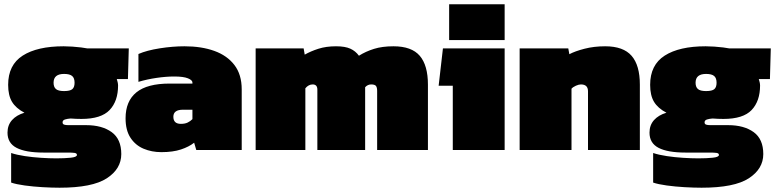

<svg xmlns="http://www.w3.org/2000/svg" viewBox="-20 -700 3627 896"><path d="M258 176Q223 176 179 173.5Q135 171 95 165.5Q55 160 32 152V14Q59 23 96 28.5Q133 34 172 36.5Q211 39 243 39Q281 39 310 36Q339 33 339 23Q339 15 327.5 13.5Q316 12 297 12H183Q100 12 57.5 -10Q15 -32 15 -81Q15 -116 36 -139.5Q57 -163 94 -174Q54 -195 36 -225Q18 -255 18 -304Q18 -397 86 -440.5Q154 -484 277 -484Q295 -484 317.5 -482.5Q340 -481 359.5 -478.5Q379 -476 388 -474H581L577 -331H525Q527 -325 529 -316.5Q531 -308 531 -301Q531 -228 491.5 -186.5Q452 -145 360 -145Q350 -145 335 -145.5Q320 -146 309 -147Q295 -146 283.5 -142.5Q272 -139 272 -129Q272 -121 279 -118.5Q286 -116 298 -116H382Q456 -116 501 -83.5Q546 -51 546 19Q546 88 478.5 132Q411 176 258 176ZM279 -275Q307 -275 317.5 -284Q328 -293 328 -314Q328 -336 316.5 -345.5Q305 -355 279 -355Q230 -355 230 -314Q230 -294 241 -284.5Q252 -275 279 -275Z M733 10Q688 10 650 -6Q612 -22 589 -57Q566 -92 566 -148Q566 -228 616.5 -269Q667 -310 772 -310H878V-315Q878 -326 857 -334.5Q836 -343 793 -343Q755 -343 710.5 -336.5Q666 -330 626 -318V-448Q665 -465 725.5 -474.5Q786 -484 841 -484Q920 -484 980 -462.5Q1040 -441 1074 -396.5Q1108 -352 1108 -283V0H896L886 -34Q862 -15 824.5 -2.5Q787 10 733 10ZM824 -122Q843 -122 855.5 -128Q868 -134 878 -144V-188H834Q789 -188 789 -155Q789 -122 824 -122Z M1173 0V-474H1397L1402 -445Q1430 -461 1466 -472.5Q1502 -484 1548 -484Q1590 -484 1614.5 -473Q1639 -462 1655 -440Q1687 -460 1725.5 -472Q1764 -484 1816 -484Q1901 -484 1939 -439.5Q1977 -395 1977 -305V0H1740V-276Q1740 -292 1734.5 -299Q1729 -306 1712 -306Q1696 -306 1684 -293V0H1461V-282Q1461 -306 1439 -306Q1420 -306 1405 -288V0Z M2076 -513V-680H2335V-513ZM2093 0V-300H2027L2047 -474H2335V0Z M2405 0V-474H2632L2637 -447Q2663 -461 2707.5 -472.5Q2752 -484 2804 -484Q2889 -484 2927.5 -439.5Q2966 -395 2966 -305V0H2724V-274Q2724 -306 2691 -306Q2681 -306 2667.5 -300Q2654 -294 2647 -286V0Z M3254 176Q3219 176 3175 173.5Q3131 171 3091 165.5Q3051 160 3028 152V14Q3055 23 3092 28.5Q3129 34 3168 36.5Q3207 39 3239 39Q3277 39 3306 36Q3335 33 3335 23Q3335 15 3323.5 13.5Q3312 12 3293 12H3179Q3096 12 3053.5 -10Q3011 -32 3011 -81Q3011 -116 3032 -139.5Q3053 -163 3090 -174Q3050 -195 3032 -225Q3014 -255 3014 -304Q3014 -397 3082 -440.5Q3150 -484 3273 -484Q3291 -484 3313.5 -482.5Q3336 -481 3355.5 -478.5Q3375 -476 3384 -474H3577L3573 -331H3521Q3523 -325 3525 -316.5Q3527 -308 3527 -301Q3527 -228 3487.5 -186.5Q3448 -145 3356 -145Q3346 -145 3331 -145.5Q3316 -146 3305 -147Q3291 -146 3279.5 -142.5Q3268 -139 3268 -129Q3268 -121 3275 -118.5Q3282 -116 3294 -116H3378Q3452 -116 3497 -83.5Q3542 -51 3542 19Q3542 88 3474.5 132Q3407 176 3254 176ZM3275 -275Q3303 -275 3313.5 -284Q3324 -293 3324 -314Q3324 -336 3312.5 -345.5Q3301 -355 3275 -355Q3226 -355 3226 -314Q3226 -294 3237 -284.5Q3248 -275 3275 -275Z"/></svg>

Font: Boz Display
Style: Regular
Weight: 900
Version: Version 2.000; ttfautohint (v1.8.3)